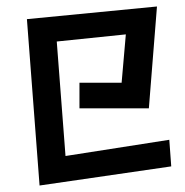

<svg xmlns="http://www.w3.org/2000/svg" viewBox="-20 -545 570 592"><path d="M63 -486 464 -525 439 -211H225V-290H355L368 -439L155 -417L182 -64L502 -114L508 -32L102 27Z"/></svg>

Font: Stick
Style: Regular
Weight: 400
Designer: Fontworks Inc.
Foundry: Fontworks Inc.
Version: Version 1.100